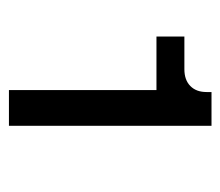

<svg xmlns="http://www.w3.org/2000/svg" viewBox="-52 -685 500 436"><g transform="rotate(90 198.0 -467.0)"><path d="M184.6 -572.3H63V-635.7H137.2Q161.6 -635.7 175.3 -649.2Q189 -662.6 189 -686V-697.3H265.6V-237.3H184.6Z"/></g></svg>

Font: Acari Sans SemiBold
Style: Regular
Weight: 600
Designer: Alfredo Marco Pradil and Stefan Peev
Foundry: Hanken Design Co.
Version: Version 1.045;January 11, 2019;FontCreator 11.5.0.2425 64-bi